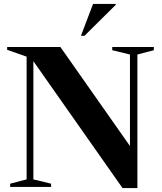

<svg xmlns="http://www.w3.org/2000/svg" viewBox="-20 -955 828 981"><path d="M116 -38.5V-665.5L16.5 -700.5V-715H288.5L644 -209V-676.5L553.5 -698.5V-715H766V-698.5L682 -676.5V6H606L150.5 -642.5V-38.5L241 -16.5V0H32V-16.5ZM393.5 -772 455.5 -935H571.5V-930.5L411.5 -772Z"/></svg>

Font: Newsreader 72pt SemiBold
Style: Regular
Weight: 600
Designer: Hugues Gentile
Foundry: Production Type
Version: Version 1.003; ttfautohint (v1.8.3)